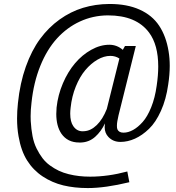

<svg xmlns="http://www.w3.org/2000/svg" viewBox="-20 -829 883 961"><path d="M419.4 112.3Q352.5 112.3 296.9 98.9Q241.2 85.4 193.8 54.2Q146.5 22.9 116 -25.4Q85.4 -73.7 72.8 -147Q65.4 -188.5 65.4 -236.3Q65.4 -272.9 69.8 -313.5Q80.1 -413.1 109.1 -494.9Q138.2 -576.7 180.7 -634.3Q223.1 -691.9 278.3 -731.4Q333.5 -771 395.5 -789.8Q457.5 -808.6 526.4 -809.1Q527.8 -809.1 529.3 -809.1Q615.7 -809.1 678.2 -781.2Q741.7 -752.9 776.6 -700.2Q811.5 -647.5 823.7 -572.8Q829.6 -538.1 829.6 -499.5Q829.6 -455.1 821.8 -405.3Q811.5 -331.5 785.6 -274.2Q759.8 -216.8 725.8 -184.1Q691.9 -151.4 655.5 -135Q619.1 -118.7 583 -118.7Q545.9 -118.7 522.5 -143.6Q503.9 -163.1 503.9 -192.9Q503.9 -201.7 505.4 -211.4Q486.3 -170.9 456.1 -144Q425.8 -117.2 385.3 -115.7Q380.9 -115.7 376.5 -115.7Q317.9 -115.7 287.1 -160.2Q261.7 -198.2 261.7 -258.8Q261.7 -273.9 263.2 -291Q270 -354 294.9 -412.1Q319.8 -470.2 355.7 -512.5Q391.6 -554.7 436.8 -579.8Q481.9 -605 527.3 -605Q564.9 -605 594.7 -579.6L605.5 -598.6H659.7L573.2 -251.5Q569.3 -233.9 567.4 -222.9Q565.4 -211.9 565.2 -199.7Q564.9 -187.5 568.1 -180.7Q571.3 -173.8 578.6 -169.4Q585.9 -165 598.1 -165Q621.6 -165 646 -178.5Q670.4 -191.9 694.1 -218.5Q717.8 -245.1 736.8 -292.2Q755.9 -339.4 764.2 -399.9Q772 -452.1 772 -496.1Q772 -604.5 726.1 -666Q662.1 -752 520.5 -752Q518.6 -752 517.1 -752Q444.3 -751 380.1 -721.4Q315.9 -691.9 265.6 -637Q215.3 -582 181.9 -499.5Q148.4 -417 137.7 -315.4Q133.3 -279.3 133.3 -247.6Q133.3 -235.4 133.8 -223.6Q136.2 -182.1 142.8 -147.9Q149.4 -113.8 162.8 -86.4Q176.3 -59.1 192.4 -37.8Q208.5 -16.6 230 -1Q251.5 14.6 274.2 25.4Q296.9 36.1 323.5 42.7Q350.1 49.3 376.2 52.2Q402.3 55.2 431.2 55.2Q520.5 55.2 617.2 29.3L627.4 83Q506.8 112.3 419.4 112.3ZM402.3 -172.4Q434.6 -174.3 464.4 -203.1Q494.1 -231.9 514.6 -283.7L577.6 -536.1Q557.6 -549.3 532.2 -549.3Q500.5 -549.3 467.8 -530.3Q435.1 -511.2 407.2 -478.3Q379.4 -445.3 359.4 -396Q339.4 -346.7 333.5 -290Q331.5 -273.9 331.5 -260.3Q331.5 -219.7 346.7 -197.8Q364.3 -171.9 393.6 -171.9Q397.9 -171.9 402.3 -172.4Z"/></svg>

Font: Oswald
Style: Light
Weight: 300
Designer: Vernon Adams
Foundry: Vernon Adams
Version: 3.0; ttfautohint (v0.95.6-bc232) -l 8 -r 50 -G 200 -x 0 -w "